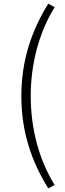

<svg xmlns="http://www.w3.org/2000/svg" viewBox="-20 -830 355 1043"><path d="M242 193 277 175C190 35 147 -134 147 -308C147 -481 190 -650 277 -791L242 -810C151 -662 96 -502 96 -308C96 -113 151 46 242 193Z"/></svg>

Font: Noto Sans TC Light
Style: Regular
Weight: 300
Designer: Ryoko NISHIZUKA 西塚涼子 (kana, bopomofo & ideographs); Paul D. Hunt (Latin, Greek & Cyrillic); Sandoll Communications 산돌커뮤니
Foundry: Adobe
Version: Version 2.004;hotconv 1.0.118;makeotfexe 2.5.65603